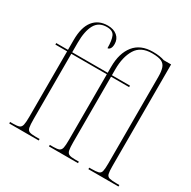

<svg xmlns="http://www.w3.org/2000/svg" viewBox="-169 -938 1101 1105"><g transform="rotate(30 381.5 -386.0)"><path d="M30 0V-10H51Q78 -10 90.5 -15Q103 -20 107 -37Q111 -54 111 -92V-526H33V-536H111V-601Q111 -686 145 -729Q179 -772 241 -772Q280 -772 303.5 -752Q327 -732 327 -699Q327 -679 320 -668.5Q313 -658 303 -658Q303 -710 291.5 -736Q280 -762 240 -762Q186 -762 162.5 -719Q139 -676 139 -600V-536H375V-576Q375 -666 417 -718.5Q459 -771 541 -771Q566 -771 585 -768Q604 -765 618 -760H667V-84Q667 -49 671 -33.5Q675 -18 690.5 -14Q706 -10 741 -10H756V0H556V-10H569Q602 -10 616.5 -14Q631 -18 635 -33.5Q639 -49 639 -84V-662Q639 -698 631.5 -720Q624 -742 603.5 -751.5Q583 -761 541 -761Q466 -761 434.5 -709Q403 -657 403 -576V-536H523V-526H403V-90Q403 -55 406.5 -38Q410 -21 422 -15.5Q434 -10 460 -10H487V0H294V-10H318Q344 -10 356 -15.5Q368 -21 371.5 -38Q375 -55 375 -90V-526H139V-92Q139 -54 142.5 -37Q146 -20 158.5 -15Q171 -10 198 -10H226V0Z"/></g></svg>

Font: Noto Serif Display Condensed Thin
Style: Regular
Weight: 100
Width: 3
Designer: Monotype Design Team
Foundry: Monotype Imaging Inc.
Version: Version 2.009